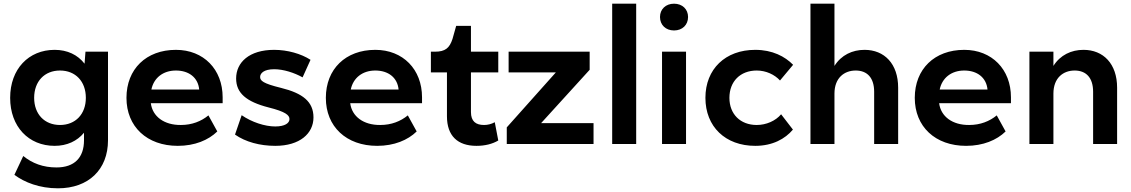

<svg xmlns="http://www.w3.org/2000/svg" viewBox="-20 -780 6126 1040"><path d="M294 240C460 240 565 138 565 -20V-500H443L438 -435C401 -483 345 -510 276 -510C135 -510 35 -406 35 -250C35 -94 135 10 276 10C343 10 398 -16 435 -61V-20C435 74 383 127 286 127C214 127 155 105 106 65L58 167C113 208 194 240 294 240ZM305 -103C221 -103 165 -162 165 -250C165 -339 221 -398 305 -398C389 -398 445 -339 445 -250C445 -162 389 -103 305 -103Z M665 -250C665 -94 776 10 943 10C1035 10 1109 -21 1157 -68L1109 -155C1070 -123 1020 -103 960 -103C869 -102 806 -149 797 -221H1186V-253C1186 -404 1083 -510 933 -510C772 -510 665 -406 665 -250ZM800 -295C813 -358 863 -398 933 -398C1003 -398 1053 -360 1059 -295Z M1465 -510C1330 -510 1259 -442 1259 -355C1259 -276 1314 -229 1435 -198C1527 -175 1548 -156 1548 -135C1548 -113 1523 -95 1471 -95C1415 -95 1344 -118 1289 -156L1253 -51C1310 -11 1388 10 1471 10C1604 10 1678 -57 1678 -144C1678 -229 1620 -275 1502 -304C1404 -328 1389 -343 1389 -363C1389 -383 1409 -405 1465 -405C1516 -405 1574 -386 1619 -361L1662 -456C1611 -489 1537 -510 1465 -510Z M1745 -250C1745 -94 1856 10 2023 10C2115 10 2189 -21 2237 -68L2189 -155C2150 -123 2100 -103 2040 -103C1949 -102 1886 -149 1877 -221H2266V-253C2266 -404 2163 -510 2013 -510C1852 -510 1745 -406 1745 -250ZM1880 -295C1893 -358 1943 -398 2013 -398C2083 -398 2133 -360 2139 -295Z M2314 -388H2401V-150C2401 -44 2459 10 2561 10C2607 10 2647 0 2679 -19L2660 -118C2642 -108 2622 -103 2602 -103C2557 -103 2531 -123 2531 -173V-388H2679V-500H2531V-640H2451L2431 -569C2415 -520 2392 -500 2336 -500H2314Z M2911 -113 3174 -402V-500H2735V-388H2991L2725 -90V0H3195V-113Z M3296 -760V0H3426V-760Z M3566 -500V0H3696V-500ZM3631 -760C3586 -760 3555 -730 3555 -688C3555 -645 3586 -615 3631 -615C3676 -615 3707 -645 3707 -688C3707 -730 3676 -760 3631 -760Z M4275 -78 4211 -161C4181 -125 4130 -103 4079 -103C3990 -103 3931 -162 3931 -250C3931 -339 3990 -398 4079 -398C4129 -398 4176 -376 4205 -344L4276 -429C4232 -474 4164 -510 4071 -510C3909 -510 3801 -406 3801 -250C3801 -94 3909 10 4071 10C4165 10 4233 -28 4275 -78Z M4370 0H4500V-273C4500 -358 4553 -398 4615 -398C4678 -398 4715 -358 4715 -283V0H4845V-305C4845 -435 4770 -510 4663 -510C4597 -510 4537 -482 4500 -423V-760H4370Z M4935 -250C4935 -94 5046 10 5213 10C5305 10 5379 -21 5427 -68L5379 -155C5340 -123 5290 -103 5230 -103C5139 -102 5076 -149 5067 -221H5456V-253C5456 -404 5353 -510 5203 -510C5042 -510 4935 -406 4935 -250ZM5070 -295C5083 -358 5133 -398 5203 -398C5273 -398 5323 -360 5329 -295Z M5901 -283V0H6031V-305C6031 -435 5956 -510 5849 -510C5783 -510 5723 -482 5686 -423V-500H5556V0H5686V-273C5686 -358 5739 -398 5801 -398C5864 -398 5901 -358 5901 -283Z"/></svg>

Font: Gully SemiBold
Style: Regular
Weight: 600
Designer: jaikishan Patel
Foundry: MagicType
Version: Version 1.000;Glyphs 3.2 (3242)